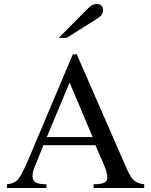

<svg xmlns="http://www.w3.org/2000/svg" viewBox="-20 -948 762 968"><path d="M276 -757 423 -905Q446 -928 465 -928Q500 -928 500 -896Q500 -873 470 -854L316 -757ZM707 0H452V-19Q492 -19 507 -28Q521 -35 521 -52Q521 -78 502 -122L461 -216H199L153 -102Q144 -79 144 -60Q144 -37 160.5 -28Q177 -19 214 -19V0H15V-19Q57 -23 76 -49.5Q95 -76 141 -186L347 -674H367L613 -111Q635 -59 652.5 -41Q670 -23 707 -19ZM447 -257 331 -532 216 -257Z"/></svg>

Font: STIX Math
Style: Regular
Weight: 400
Designer: MicroPress Inc., with final additions and corrections provided by Coen Hoffman, Elsevier (retired)
Version: Version 1.1.1